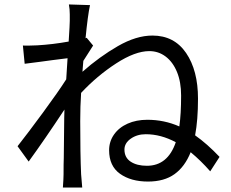

<svg xmlns="http://www.w3.org/2000/svg" viewBox="-20 -811 1040 864"><path d="M355 -537 351 -488Q428 -556 510.5 -603.5Q593 -651 666 -651Q764 -651 817.5 -572.5Q871 -494 871 -367Q871 -271 858 -202Q912 -164 968 -105L926 -40Q884 -88 838 -126Q812 -61 765.5 -27.5Q719 6 646 6Q569 6 520 -29Q471 -64 471 -135Q471 -174 493 -205.5Q515 -237 554 -254.5Q593 -272 643 -272Q719 -272 787 -242Q795 -298 795 -381Q795 -442 776.5 -487Q758 -532 725.5 -556.5Q693 -581 652 -581Q588 -581 502.5 -525.5Q417 -470 345 -393Q341 -333 341 -266Q341 -116 345 -27L350 33H263Q266 -9 266 -26Q266 -77 267 -100Q267 -124 269 -280L270 -318Q183 -186 109 -84L59 -153Q104 -210 173.5 -304.5Q243 -399 278 -454L284 -549Q249 -545 216.5 -540.5Q184 -536 161 -533L91 -524L83 -606Q103 -605 148 -607Q217 -611 289 -624Q294 -701 294 -717Q294 -722 294 -746Q294 -770 290 -791L385 -788Q375 -742 365 -639L370 -641L399 -606ZM771 -171Q704 -207 636 -207Q597 -207 568.5 -187Q540 -167 540 -138Q540 -102 568 -83.5Q596 -65 641 -65Q735 -65 771 -171Z"/></svg>

Font: Noto Sans SC
Style: Regular
Weight: 400
Designer: Ryoko NISHIZUKA ____ (kana & ideographs); Paul D. Hunt (Latin, Greek & Cyrillic); Wenlong ZHANG ___ (bopomofo); Sandoll 
Foundry: Adobe Systems Incorporated
Version: Version 1.004